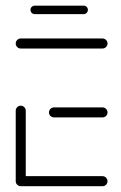

<svg xmlns="http://www.w3.org/2000/svg" viewBox="-20 -654 426 674"><path d="M35.2 -18.1V-265.2Q35.2 -272.6 40.4 -277.8Q45.6 -283 52.6 -283Q60 -283 65.2 -277.8Q70.4 -272.6 70.4 -265.2V-18.1ZM357.4 -17.8Q357.4 -10.4 352 -5.2Q346.7 0 339.6 -0.4H52.6Q45.6 -0.4 40.4 -5.6Q35.2 -10.7 35.2 -17.8Q35.2 -25.2 40.4 -30.4Q45.6 -35.6 52.6 -35.6H339.6Q347 -35.6 352.2 -30.4Q357.4 -25.2 357.4 -17.8ZM151.9 -259.3Q151.9 -266.7 157.2 -271.9Q162.6 -277 169.6 -277H339.6Q347 -277 352.2 -271.9Q357.4 -266.7 357.4 -259.3Q357.4 -252.2 352.2 -247Q347 -241.9 339.6 -241.9H169.6Q162.2 -241.9 157 -247Q151.9 -252.2 151.9 -259.3ZM35.2 -501.1Q35.2 -508.5 40.4 -513.7Q45.6 -518.9 52.6 -518.9H339.6Q347 -518.9 352.2 -513.7Q357.4 -508.5 357.4 -501.1Q357.4 -494.1 352.2 -488.9Q347 -483.7 339.6 -483.7H52.6Q45.6 -483.7 40.4 -488.9Q35.2 -494.1 35.2 -501.1ZM87 -619.3Q87 -625.6 91.3 -629.8Q95.6 -634.1 101.9 -634.1H273.7Q280 -634.1 284.3 -629.8Q288.5 -625.6 288.5 -619.3Q288.5 -613.3 284.3 -608.9Q280 -604.4 273.7 -604.4H101.9Q95.6 -604.4 91.3 -608.9Q87 -613.3 87 -619.3Z"/></svg>

Font: 26F Galaxy Sans Light
Style: Regular
Weight: 300
Designer: C₂₉H₂₅N₃O₅
Version: Version 1.100